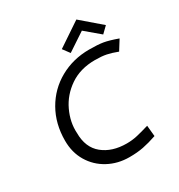

<svg xmlns="http://www.w3.org/2000/svg" viewBox="-173 -836 895 960"><g transform="rotate(-30 274.5 -355.5)"><path d="M57 0ZM389 -558Q296 -558 220 -515.5Q144 -473 100.5 -397Q57 -321 57 -223Q57 -155 88.5 -102.5Q120 -50 174.5 -20.5Q229 9 296 9Q341 9 376.5 2Q412 -5 456 -20L450 -83Q407 -70 378 -63.5Q349 -57 318 -57Q234 -57 181 -100Q128 -143 128 -227Q124 -290 153.5 -353Q183 -416 243 -457Q303 -498 388 -498Q427 -498 453.5 -492.5Q480 -487 514 -474L549 -530Q499 -548 469 -553Q439 -558 389 -558ZM488 -588 405 -658 301 -589 272 -628 409 -720 523 -622Z"/></g></svg>

Font: Cambay Devanagari
Style: Italic
Weight: 400
Italic angle: -11°
Designer: Pooja Saxena
Foundry: Pooja Saxena
Version: Version 1.018;PS 001.018;hotconv 1.0.70;makeotf.lib2.5.58329